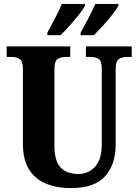

<svg xmlns="http://www.w3.org/2000/svg" viewBox="-20 -951 708 981"><path d="M343 10Q270 10 214.5 -13Q159 -36 128 -86Q97 -136 97 -218V-600Q97 -639 80.5 -649.5Q64 -660 41 -660H14V-714H339V-660H313Q290 -660 274 -649Q258 -638 258 -596V-210Q258 -126 290.5 -94Q323 -62 381 -62Q432 -62 466 -99.5Q500 -137 500 -214V-600Q500 -639 484.5 -649.5Q469 -660 445 -660H419V-714H653V-660H627Q603 -660 587 -649Q571 -638 571 -596V-212Q571 -112 517.5 -51Q464 10 343 10ZM392 -784Q411 -818 431.5 -857.5Q452 -897 467 -931H585V-921Q575 -904 553 -875.5Q531 -847 505 -818.5Q479 -790 460 -771H392ZM222 -784Q240 -818 261 -857.5Q282 -897 296 -931H414V-921Q405 -904 382.5 -875.5Q360 -847 334.5 -818.5Q309 -790 289 -771H222Z"/></svg>

Font: Noto Serif Tamil Condensed ExtraBold
Style: Regular
Weight: 800
Width: 3
Designer: Indian Type Foundry, Tom Grace, and the Monotype Design Team
Foundry: Monotype Imaging Inc.
Version: Version 2.004; ttfautohint (v1.8.4.7-5d5b)